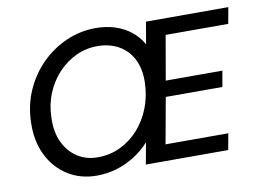

<svg xmlns="http://www.w3.org/2000/svg" viewBox="-77 -828 1283 955"><g transform="rotate(-10 564.0 -350.0)"><path d="M340 12Q256 12 192 -29Q128 -70 93.5 -141.5Q59 -213 62 -305Q64 -391 96.5 -465Q129 -539 184.5 -594.5Q240 -650 311 -681Q382 -712 460 -712Q512 -712 557 -697.5Q602 -683 636.5 -655.5Q671 -628 693 -589L712 -700H1128L1113 -618H797L758 -394H1044L1030 -314H744L702 -82H1019L1004 0H588L608 -109Q573 -70 529.5 -43Q486 -16 438 -2Q390 12 340 12ZM360 -77Q421 -77 473.5 -102Q526 -127 566 -171.5Q606 -216 629 -275Q652 -334 654 -402Q656 -471 631 -520.5Q606 -570 559.5 -596Q513 -622 452 -622Q395 -622 344.5 -598.5Q294 -575 254 -532.5Q214 -490 190.5 -433Q167 -376 166 -311Q163 -239 188 -186.5Q213 -134 257.5 -105.5Q302 -77 360 -77Z"/></g></svg>

Font: DM Sans 18pt Medium
Style: Italic
Weight: 500
Italic angle: -10°
Designer: Colophon Foundry, Jonny Pinhorn
Foundry: Colophon Foundry
Version: Version 4.004;gftools[0.9.30]